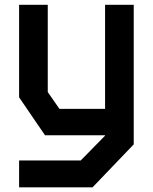

<svg xmlns="http://www.w3.org/2000/svg" viewBox="-20 -568 640 804"><path d="M420 -548V-112H229L180 -182.5V-548H60V-160.5L168.5 -1.5H420V0L318 104H60V216.5H367.5L540 36.5V-548Z"/></svg>

Font: Kode
Style: Regular
Weight: 400
Monospace: yes
Designer: Isa Ozler
Foundry: Kadena LLC
Version: Version 1.000;gftools[0.9.28]